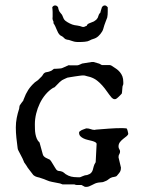

<svg xmlns="http://www.w3.org/2000/svg" viewBox="-20 -686 536 723"><path d="M215.3 8.3 206.5 4.9 176.3 -1Q165.5 -2.9 155.8 -7.3Q146 -11.7 134.8 -15.1Q128.4 -17.6 121.3 -19Q114.3 -20.5 108.9 -24.4Q108.4 -24.9 107.9 -25.1Q107.4 -25.4 106.9 -25.9Q106 -26.4 105.5 -26.9L84.5 -54.2Q84 -55.2 82.5 -57.6Q81.1 -60.1 79.1 -63Q77.1 -65.9 75.2 -68.6Q73.2 -71.3 72.3 -72.8Q71.3 -73.7 70.8 -74.7Q69.8 -76.7 69.8 -77.6Q65.4 -88.9 59.8 -98.9Q54.2 -108.9 48.8 -120.1Q47.9 -121.1 47.1 -124.3Q46.4 -127.4 46.4 -128.4Q43.9 -147 41.7 -167Q39.6 -187 39.6 -206.1Q39.6 -224.6 43 -241.9Q46.4 -259.3 52.2 -276.9Q52.2 -278.3 53 -283.4Q53.7 -288.6 54.7 -289.6Q55.2 -290 56.9 -292.7Q58.6 -295.4 60.8 -298.3Q63 -301.3 64.9 -303.7Q66.9 -306.2 67.4 -306.6Q67.4 -307.6 68.4 -310.1Q69.3 -312.5 69.8 -313.5Q76.7 -332.5 86.2 -347.2Q95.7 -361.8 111.3 -376L123 -384.3L138.2 -399.4L144 -408.2Q148.9 -413.6 155.3 -414.3Q161.6 -415 168 -417.5Q168.9 -417.5 170.9 -418.7Q172.9 -419.9 173.8 -419.9L183.1 -426.8Q184.1 -426.8 188.5 -427Q192.9 -427.2 198 -427.5Q203.1 -427.7 207.5 -428.2Q211.9 -428.7 212.9 -429.2Q213.4 -429.2 220.9 -432.6Q228.5 -436 233.9 -438.5Q234.9 -438.5 236.6 -439.2Q238.3 -439.9 238.8 -440.9Q240.7 -439.9 245.8 -439.9Q251 -439.9 256.8 -439.9Q262.2 -439.9 267.6 -439.9Q272.9 -439.9 275.4 -440.9Q275.9 -440.9 278.1 -441.9Q280.3 -442.9 282.7 -443.8Q285.2 -444.8 287.1 -445.8Q289.1 -446.8 289.6 -446.8L325.7 -452.6H332L352.1 -446.8Q353.5 -446.8 358.4 -443.8Q363.3 -440.9 363.8 -440.9H393.6Q394.5 -440.9 396.7 -440.2Q398.9 -439.5 400.4 -438.5Q409.7 -432.6 417.7 -427Q425.8 -421.4 431.6 -414.3Q437.5 -407.2 440.9 -398.4Q444.3 -389.6 444.3 -377V-369.1L441.4 -360.8Q441.4 -359.9 440.9 -356Q440.4 -352.1 440.2 -347.4Q439.9 -342.8 439.5 -338.6Q439 -334.5 438.5 -333.5Q438.5 -333.5 436.5 -331.3Q434.6 -329.1 431.6 -326.2Q428.7 -323.2 425.5 -320.3Q422.4 -317.4 420.4 -315.9Q418 -314 416.3 -313.2Q414.6 -312.5 412.1 -312.5Q408.2 -312.5 405.3 -314.5Q402.3 -316.4 400.4 -318.4Q390.6 -330.1 382.6 -341.8Q374.5 -353.5 365.2 -364Q356 -374.5 345.2 -382.8Q334.5 -391.1 319.8 -396Q318.4 -396.5 315.2 -397.2Q312 -397.9 308.3 -398.9Q304.7 -399.9 301.3 -400.9Q297.9 -401.9 296.4 -401.9H289.6Q286.6 -401.9 278.6 -400.6Q270.5 -399.4 261.7 -398.2Q252.9 -397 244.9 -395.5Q236.8 -394 233.9 -393.6Q232.4 -393.1 228.8 -391.4Q225.1 -389.6 221.2 -387.9Q217.3 -386.2 214.1 -384.3Q210.9 -382.3 209.5 -380.9Q208.5 -380.4 204.8 -377Q201.2 -373.5 197.3 -369.4Q193.4 -365.2 189.9 -361.8Q186.5 -358.4 185.5 -357.4Q184.6 -356.9 183.1 -356.4Q182.1 -356 181.2 -355.5Q180.2 -355 179.7 -355Q164.1 -345.2 151.4 -330.1Q138.7 -314.9 129.9 -296.6Q121.1 -278.3 116.2 -258.1Q111.3 -237.8 111.3 -217.8Q111.3 -209.5 111.6 -200Q111.8 -190.4 113.5 -181.2Q115.2 -171.9 118.7 -163.6Q122.1 -155.3 128.9 -149.4L141.1 -105Q142.1 -100.6 145.3 -97.4Q148.4 -94.2 152.3 -92Q156.2 -89.8 160.4 -88.1Q164.6 -86.4 168 -84.5Q169.4 -83.5 172.6 -78.6Q175.8 -73.7 179.4 -67.6Q183.1 -61.5 186.5 -55.9Q189.9 -50.3 191.4 -48.3Q195.8 -42.5 202.1 -42.2Q208.5 -42 215.3 -39.1Q215.8 -39.1 217.5 -37.8Q219.2 -36.6 221.2 -35.2Q223.1 -33.7 224.9 -32.2Q226.6 -30.8 227.1 -30.3Q237.8 -23.4 248 -21Q258.3 -18.6 271 -18.6H281.2Q281.7 -18.6 283.9 -19.5Q286.1 -20.5 288.6 -21.5Q291 -22.5 293.2 -23.4Q295.4 -24.4 296.4 -24.4Q297.4 -25.4 302.2 -26.1Q307.1 -26.9 308.1 -26.9Q318.8 -30.3 323.2 -35.2Q327.6 -40 329.3 -45.9Q331.1 -51.8 332.8 -59.1Q334.5 -66.4 340.3 -75.2L343.8 -143.6Q343.8 -147.9 338.9 -150.6Q334 -153.3 326.7 -155.3Q319.3 -157.2 310.8 -159.2Q302.2 -161.1 294.9 -164.6Q287.6 -168 282.7 -173.1Q277.8 -178.2 277.8 -186Q277.8 -189 279.1 -190.4Q280.3 -191.9 284.7 -194.3Q284.7 -194.8 287.4 -196Q290 -197.3 293.5 -198.5Q296.9 -199.7 300 -200.9Q303.2 -202.1 304.7 -202.6H305.7Q314 -202.6 321.5 -199.7Q329.1 -196.8 336.9 -196.8Q337.9 -196.8 338.9 -197.3Q339.4 -197.3 340.3 -197.8Q365.2 -199.7 390.6 -201.7Q416 -203.6 441.4 -203.6L456.1 -202.6Q457 -202.6 458.7 -199.2Q460.4 -195.8 462.9 -183.1Q462.9 -178.2 457.3 -173.6Q451.7 -168.9 444.6 -163.6Q437.5 -158.2 431.9 -151.1Q426.3 -144 426.3 -134.3Q426.3 -128.4 429.2 -124.3Q432.1 -120.1 432.1 -115.7Q432.1 -109.4 429.2 -105.5Q426.3 -101.6 426.3 -93.8L435.5 -54.7Q435.5 -49.3 434.6 -45.7Q433.6 -42 431.9 -38.8Q430.2 -35.6 427.2 -32.5Q424.3 -29.3 420.4 -24.4Q419.4 -23.4 418.7 -22.7Q418 -22 417 -22Q417 -21.5 414.8 -21Q412.6 -20.5 410.2 -20Q407.7 -19.5 405.5 -19Q403.3 -18.6 402.8 -18.6Q394.5 -16.1 388.2 -10.5Q381.8 -4.9 369.6 -1Q369.1 -0.5 365.7 0Q362.3 0.5 358.2 0.7Q354 1 350.6 1.5Q347.2 2 346.2 2.4Q341.3 3.4 336.2 5.9Q331.1 8.3 325.9 11Q320.8 13.7 315.9 15.6Q311 17.6 306.6 17.6H301.8Q299.8 17.6 298.8 17.1L287.1 10.7H269.5Q268.1 10.7 264.6 10Q261.2 9.3 259.8 8.3ZM274.4 -527.8Q270.5 -527.8 266.6 -528.1Q262.7 -528.3 259.3 -529.3Q259.3 -529.3 255.9 -530.3Q252.4 -531.2 248.8 -532.5Q245.1 -533.7 242.2 -534.7Q239.3 -535.6 239.3 -535.6L232.9 -536.6Q226.1 -537.6 221.9 -542.2Q217.8 -546.9 214.4 -548.8L206.5 -553.2Q201.7 -557.6 198.7 -563.2Q195.8 -568.8 193.4 -574.7Q190.9 -580.6 188.2 -586.7Q185.5 -592.8 181.6 -598.1L181.2 -605.5L178.7 -610.4Q177.7 -613.3 177.7 -616.7L178.2 -622.6V-641.1Q178.2 -645 177.7 -649.9Q177.2 -654.8 176.8 -658.7Q181.2 -665.5 187.5 -665.5Q194.3 -665.5 198.7 -658.7Q199.7 -652.3 201.7 -647Q203.6 -641.6 208.7 -636.2Q213.9 -630.9 215.8 -625.5L216.3 -624L216.8 -622.6Q218.3 -618.7 220.2 -615Q222.2 -611.3 226.1 -607.9Q232.9 -602.5 242.7 -597.7Q252.4 -592.8 260.7 -591.3Q266.6 -590.3 271 -589.8Q275.4 -589.4 280.8 -587.9Q284.7 -586.9 287.4 -585.7Q290 -584.5 293.5 -584.5Q296.9 -584.5 298.3 -585.4Q302.2 -587.4 303.7 -587.9Q305.2 -588.4 306.2 -588.4L307.1 -590.3Q307.6 -591.3 308.1 -592.8L313.5 -597.2L334 -605.5L336.4 -607.4L342.8 -611.8Q344.2 -613.3 344.2 -614.3L345.7 -615.7Q348.6 -618.7 350.3 -625.5Q352.1 -632.3 356.4 -637.2L358.4 -639.2L358.9 -643.1L363.8 -658.7Q368.2 -665.5 374.5 -665.5Q378.4 -665.5 380.9 -663.3Q383.3 -661.1 385.7 -658.7V-642.6Q385.7 -637.2 385.3 -630.9Q384.8 -624.5 383.8 -620.1Q381.3 -612.8 377.9 -604.7Q374.5 -596.7 373 -591.3Q370.6 -584 369.1 -578.1Q367.7 -572.3 364.3 -566.9Q357.9 -556.6 350.1 -549.6Q342.3 -542.5 332 -539.6Q323.2 -537.1 317.1 -533.4Q311 -529.8 299.3 -528.8Q294.4 -528.3 289.6 -528.1Q284.7 -527.8 280.8 -527.8Z"/></svg>

Font: IM FELL English SC
Style: Regular
Weight: 400
Designer: Igino Marini
Foundry: Igino Marini
Version: 3.00